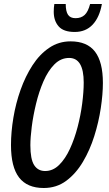

<svg xmlns="http://www.w3.org/2000/svg" viewBox="-20 -931 548 961"><path d="M199 10Q116 10 75.5 -42.5Q35 -95 35 -205Q35 -270 47 -342Q59 -414 83 -481.5Q107 -549 142.5 -604Q178 -659 226 -691.5Q274 -724 333 -724Q416 -724 455.5 -672.5Q495 -621 495 -516Q495 -460 484.5 -390Q474 -320 452 -250Q430 -180 395 -121Q360 -62 311.5 -26Q263 10 199 10ZM206 -75Q245 -75 276 -105.5Q307 -136 330 -186Q353 -236 368.5 -295.5Q384 -355 391.5 -413.5Q399 -472 399 -518Q399 -641 326 -641Q284 -641 252 -608.5Q220 -576 197.5 -524Q175 -472 160.5 -412Q146 -352 139 -297Q132 -242 132 -204Q132 -134 151 -104.5Q170 -75 206 -75ZM354 -771Q298 -771 273.5 -799Q249 -827 249 -872Q249 -893 252 -911H309Q309 -874 320.5 -857Q332 -840 358 -840Q386 -840 403.5 -856Q421 -872 431 -911H490Q478 -844 443.5 -807.5Q409 -771 354 -771Z"/></svg>

Font: Noto Sans ExtraCondensed Medium
Style: Italic
Weight: 500
Width: 2
Italic angle: -12°
Designer: Monotype Design Team
Foundry: Monotype Imaging Inc.
Version: Version 2.013; ttfautohint (v1.8.4.7-5d5b)